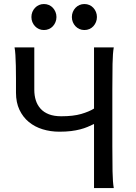

<svg xmlns="http://www.w3.org/2000/svg" viewBox="-20 -953 687 973"><path d="M556.6 -712.9Q551.3 -683.6 550.3 -628.2Q549.3 -572.8 549.3 -500.5V-212.4Q549.3 -140.1 550.3 -84.7Q551.3 -29.3 556.6 0H456.5V-324.7Q440.4 -316.9 423.6 -309.8Q406.7 -302.7 386.2 -297.4Q365.7 -292 340.1 -288.8Q314.5 -285.6 280.8 -285.6Q235.8 -285.6 196 -297.9Q156.2 -310.1 126.2 -334.7Q96.2 -359.4 78.6 -396.5Q61 -433.6 61 -483.4V-554.2Q61 -589.4 60.3 -619.6Q59.6 -649.9 58.1 -674.1Q56.6 -698.2 53.7 -712.9H153.8V-498Q153.8 -468.8 161.6 -444.3Q169.4 -419.9 185.8 -401.9Q202.1 -383.8 228 -373.8Q253.9 -363.8 290.5 -363.8Q351.6 -363.8 391.6 -375.5Q431.6 -387.2 456.5 -402.8V-712.9ZM139.2 -866.7Q139.2 -880.4 144 -892.3Q148.9 -904.3 157.5 -913.3Q166 -922.4 177.5 -927.5Q189 -932.6 202.6 -932.6Q216.3 -932.6 228 -927.5Q239.7 -922.4 248 -913.3Q256.3 -904.3 261.2 -892.3Q266.1 -880.4 266.1 -866.7Q266.1 -853 261.2 -841.1Q256.3 -829.1 248 -820.1Q239.7 -811 228 -805.9Q216.3 -800.8 202.6 -800.8Q189 -800.8 177.5 -805.9Q166 -811 157.5 -820.1Q148.9 -829.1 144 -841.1Q139.2 -853 139.2 -866.7ZM344.2 -866.7Q344.2 -880.4 349.1 -892.3Q354 -904.3 362.5 -913.3Q371.1 -922.4 382.6 -927.5Q394 -932.6 407.7 -932.6Q421.4 -932.6 433.1 -927.5Q444.8 -922.4 453.1 -913.3Q461.4 -904.3 466.3 -892.3Q471.2 -880.4 471.2 -866.7Q471.2 -853 466.3 -841.1Q461.4 -829.1 453.1 -820.1Q444.8 -811 433.1 -805.9Q421.4 -800.8 407.7 -800.8Q394 -800.8 382.6 -805.9Q371.1 -811 362.5 -820.1Q354 -829.1 349.1 -841.1Q344.2 -853 344.2 -866.7Z"/></svg>

Font: Andika FrenchTight
Style: Regular
Weight: 400
Designer: Victor Gaultney, Annie Olsen, Julie Remington, Don Collingsworth, Eric Hays, Becca Hirsbrunner
Foundry: SIL International
Version: Version 5.000 ; Dig1 Dig4Opn Dig7 LnSpcTght